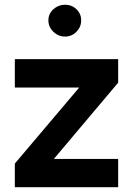

<svg xmlns="http://www.w3.org/2000/svg" viewBox="-20 -779 556 799"><path d="M41.7 -414.7H309.6L41.7 -98.3V0H471.7V-117.7H204.2L471.7 -435V-532.8H41.7ZM181.4 -694.1Q181.4 -666.7 202.2 -646.8Q222.9 -626.8 250.6 -626.8Q278.5 -626.8 298.1 -646.8Q317.8 -666.7 317.8 -694.1Q317.8 -721.9 298.1 -740.6Q278.5 -759.3 250.6 -759.3Q222.9 -759.3 202.2 -740.6Q181.4 -721.9 181.4 -694.1Z"/></svg>

Font: Estedad VF
Style: Regular
Weight: 100
Designer: Amin Abedi
Version: Version 7.3